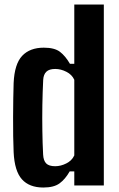

<svg xmlns="http://www.w3.org/2000/svg" viewBox="-20 -820 528 849"><path d="M171.7 9.2Q109.6 9.2 77 -27.1Q44.3 -63.3 40.3 -146.9Q38.8 -177 38.3 -217.8Q37.8 -258.6 37.9 -301.9Q38 -345.2 38.7 -385.2Q39.3 -425.1 40.3 -453.1Q44.1 -537.4 78.2 -573.3Q112.3 -609.2 173.7 -609.2Q221 -609.2 245 -591Q269 -572.7 289.2 -538H308.5V-800H439.1V0H308.5V-62.2H288.2Q268.6 -27.6 243.4 -9.2Q218.3 9.2 171.7 9.2ZM224.1 -85Q248.9 -85 273.5 -97.5Q298.1 -110 308.5 -132.8V-467.3Q298.1 -490.2 273.5 -502.6Q248.9 -515.1 224.2 -515.1Q197.8 -515.1 185.1 -503Q172.4 -490.9 171 -466.9Q168.3 -413.1 167.3 -355.2Q166.4 -297.4 167.3 -241.5Q168.1 -185.5 170.7 -136.7Q172.1 -109.5 184.3 -97.3Q196.5 -85 224.1 -85Z"/></svg>

Font: Big Shoulders Thin
Style: Regular
Weight: 100
Version: Version 2.002